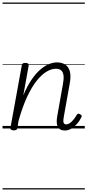

<svg xmlns="http://www.w3.org/2000/svg" viewBox="-20 -1009 686 1508"><path d="M489 16Q468 16 454 8Q440 0 433 -15Q426 -30 425.5 -51.5Q425 -73 430 -99L474 -347Q482 -388 479 -415Q476 -442 461 -455.5Q446 -469 418 -469Q385 -469 347 -447Q309 -425 270 -377Q231 -329 194 -250.5Q157 -172 125 -58L117 -4Q115 6 108.5 10.5Q102 15 87 15Q75 15 67.5 10Q60 5 62 -5L151 -495Q153 -506 159 -510.5Q165 -515 179 -515Q194 -515 200.5 -509.5Q207 -504 205 -493L163 -260Q193 -332 227 -382Q261 -432 296 -462Q331 -492 364.5 -505.5Q398 -519 427 -519Q464 -519 491 -502.5Q518 -486 528.5 -448.5Q539 -411 527 -349L482 -97Q478 -75 477.5 -61Q477 -47 482.5 -39.5Q488 -32 499 -32Q514 -32 528.5 -42Q543 -52 557 -69Q571 -86 583 -107Q588 -115 594 -116Q600 -117 608 -112Q619 -107 621 -100.5Q623 -94 619 -88Q607 -62 587 -38.5Q567 -15 542 0.5Q517 16 489 16ZM0 469H646V479H0ZM0 -20H646V0H0ZM0 -505H646V-500H0ZM0 -989H646V-979H0Z"/></svg>

Font: Playwrite DE VA Guides
Style: Regular
Weight: 400
Designer: Veronika Burian, José Scaglione
Foundry: TypeTogether
Version: Version 1.003